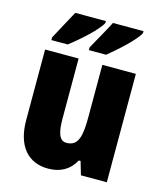

<svg xmlns="http://www.w3.org/2000/svg" viewBox="-115 -851 801 946"><g transform="rotate(15 285.5 -378.0)"><path d="M499 -756V-766H343C328 -735 297 -682 263 -620V-606H351C399 -645 482 -719 499 -756ZM307 -756V-766H151C135 -736 105 -683 72 -620V-606H155C210 -648 288 -718 307 -756ZM517 -553H346V-289C346 -194 337 -136 274 -136C238 -136 225 -174 225 -248V-553H54V-193C54 -60 118 10 219 10C281 10 327 -15 356 -68H365L385 0H517Z"/></g></svg>

Font: Noto Sans Condensed Black
Style: Regular
Weight: 900
Width: 3
Designer: Monotype Design Team
Foundry: Monotype Imaging Inc.
Version: Version 2.013